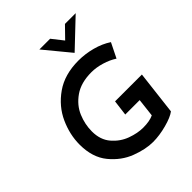

<svg xmlns="http://www.w3.org/2000/svg" viewBox="-263 -1124 1290 1290"><g transform="rotate(-45 382.0 -479.0)"><path d="M435 11Q365 11 281 -21Q197 -53 135 -128.5Q73 -204 73 -326Q73 -420 115 -513Q157 -606 246 -668.5Q335 -731 467 -731Q531 -731 595 -714Q659 -697 709 -664L657 -559Q619 -584 569 -599Q519 -614 473 -614Q374 -614 311 -570Q248 -526 221 -461.5Q194 -397 194 -330Q194 -250 238 -199Q282 -148 342.5 -126Q403 -104 456 -104Q518 -104 555 -122L570 -252H433L447 -363H702L665 -50Q634 -26 565 -7.5Q496 11 435 11ZM679 -969 486 -786H485L334 -969H436L499 -889L577 -969Z"/></g></svg>

Font: Josefin Sans SemiBold
Style: Italic
Weight: 600
Italic angle: -7°
Designer: Santiago Orozco
Foundry: Typemade
Version: Version 2.000